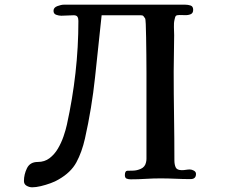

<svg xmlns="http://www.w3.org/2000/svg" viewBox="-20 -762 1040 818"><path d="M815 -21Q815 1 792 1Q760 1 727.5 -0.5Q695 -2 663 -2Q632 -2 600.5 0Q569 2 537 2Q527 2 519.5 -1Q512 -4 512 -16Q512 -34 522.5 -34.5Q533 -35 545 -35Q563 -35 580.5 -43Q598 -51 602 -70Q604 -78 604 -85Q604 -92 604 -99Q604 -163 604 -226.5Q604 -290 604 -354Q604 -363 604 -390Q604 -417 604 -453.5Q604 -490 603.5 -529Q603 -568 602.5 -602.5Q602 -637 601 -659.5Q600 -682 598 -684Q594 -690 591 -693.5Q588 -697 580 -697H413Q399 -565 385 -433Q371 -301 342 -172Q329 -114 305.5 -70.5Q282 -27 229 3Q216 11 195.5 18.5Q175 26 154 31Q133 36 117 36Q105 36 93.5 29.5Q82 23 82 9Q82 -19 95 -45.5Q108 -72 141 -72Q170 -72 191 -88Q212 -104 226.5 -128.5Q241 -153 250.5 -180.5Q260 -208 265 -231Q289 -340 301.5 -450.5Q314 -561 314 -673Q314 -684 310 -690.5Q306 -697 294 -697Q281 -697 268 -696Q255 -695 241 -695Q231 -695 219.5 -699Q208 -703 208 -716Q208 -730 224.5 -736Q241 -742 251 -742H770Q781 -742 792 -738.5Q803 -735 803 -720Q803 -706 792.5 -701.5Q782 -697 768.5 -697.5Q755 -698 745 -698Q733 -698 729.5 -694.5Q726 -691 724 -680Q720 -664 721 -646.5Q722 -629 722 -612Q722 -574 721 -535Q720 -496 720 -457Q720 -363 721.5 -268.5Q723 -174 723 -79Q723 -61 728.5 -49Q734 -37 755 -37Q763 -37 772 -38.5Q781 -40 789 -40Q797 -40 806 -35Q815 -30 815 -21Z"/></svg>

Font: Kaisei Opti
Style: Bold
Weight: 700
Designer: Font-Kai, 金井和夫
Foundry: KAZUO KANAI
Version: Version 5.003